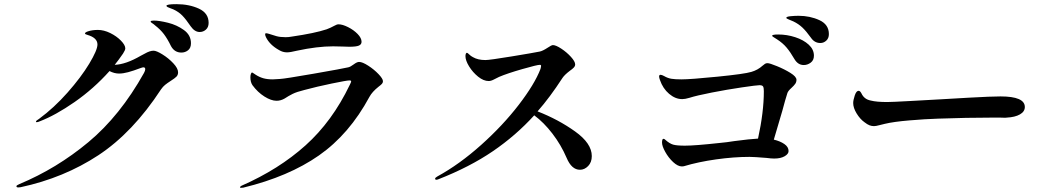

<svg xmlns="http://www.w3.org/2000/svg" viewBox="-20 -886 5040 924"><path d="M984 -776Q984 -755 971 -743.5Q958 -732 941 -732Q917 -732 898 -759Q875 -793 857.5 -811Q840 -829 814 -841Q807 -844 799.5 -846.5Q792 -849 786.5 -852Q781 -855 781 -858Q781 -866 829 -866Q890 -866 937 -844.5Q984 -823 984 -776ZM899 -678Q899 -655 885 -644Q871 -633 853 -633Q820 -633 803 -664Q786 -699 769 -721.5Q752 -744 726 -764Q721 -769 713 -774Q705 -779 705 -782Q705 -785 709.5 -786Q714 -787 720 -787Q746 -787 788.5 -776.5Q831 -766 865 -741.5Q899 -717 899 -678ZM837 -538Q837 -525 829 -517Q821 -509 802 -497Q785 -486 774.5 -477.5Q764 -469 755 -456Q619 -248 453.5 -139Q288 -30 79 15L68 16Q59 16 59 10Q59 6 73 0Q253 -75 405.5 -202Q558 -329 673 -535Q679 -546 679 -553Q679 -562 670 -562Q667 -562 658 -559Q621 -545 596.5 -538.5Q572 -532 553 -532Q530 -532 507 -544Q431 -459 339 -395Q247 -331 171 -302Q162 -298 157 -298Q153 -298 153 -300Q153 -303 157 -306.5Q161 -310 168 -314Q240 -367 305 -440.5Q370 -514 409.5 -579.5Q449 -645 449 -672Q449 -704 401 -718Q389 -721 389 -725Q389 -730 403 -735Q424 -742 451 -742Q480 -742 510.5 -727Q541 -712 562 -690.5Q583 -669 583 -653Q583 -645 572 -628Q550 -596 532 -574Q586 -576 658 -618Q663 -620 676 -627.5Q689 -635 699.5 -638.5Q710 -642 719 -642Q733 -642 762 -624Q791 -606 814 -581.5Q837 -557 837 -538Z M1323 -645Q1278 -670 1260 -707Q1256 -715 1256 -721Q1256 -726 1261 -726Q1265 -726 1275 -723Q1285 -720 1291 -718Q1293 -717 1310.5 -712Q1328 -707 1355 -707Q1369 -707 1385 -710Q1495 -726 1552 -745Q1571 -752 1589 -762Q1601 -769 1609 -769Q1628 -769 1655 -755.5Q1682 -742 1701 -722.5Q1720 -703 1720 -685Q1720 -672 1707 -666.5Q1694 -661 1661 -661Q1643 -661 1630 -662L1583 -663Q1507 -663 1409 -642Q1377 -634 1361 -634Q1341 -634 1323 -645ZM1135 15Q1135 12 1142 8Q1322 -71 1450.5 -186.5Q1579 -302 1663 -477Q1670 -491 1670 -494Q1670 -499 1662 -499Q1649 -499 1576.5 -484Q1504 -469 1445 -453Q1408 -444 1388 -434Q1368 -424 1350 -412Q1331 -401 1311 -401Q1285 -401 1252.5 -421.5Q1220 -442 1195 -476Q1185 -491 1185 -514Q1185 -524 1187.5 -530.5Q1190 -537 1193 -537Q1195 -537 1200.5 -533Q1206 -529 1211 -526Q1228 -515 1247 -509.5Q1266 -504 1293 -504Q1301 -504 1327 -506Q1350 -507 1490.5 -531.5Q1631 -556 1656 -562Q1666 -564 1682 -576Q1698 -588 1708 -588Q1724 -588 1752 -570Q1780 -552 1801.5 -529.5Q1823 -507 1823 -495Q1823 -488 1818 -482.5Q1813 -477 1801 -468Q1771 -444 1758 -420Q1661 -240 1515 -138Q1369 -36 1151 17L1139 18Q1135 18 1135 15Z M2828 -135Q2828 -105 2810.5 -87Q2793 -69 2771 -69Q2731 -69 2707 -126Q2680 -189 2638.5 -243Q2597 -297 2551 -331Q2463 -234 2351.5 -158Q2240 -82 2089 -23Q2084 -21 2080 -21Q2074 -21 2074 -26Q2074 -31 2085 -37Q2191 -95 2295.5 -188.5Q2400 -282 2476.5 -381.5Q2553 -481 2581 -554Q2584 -565 2584 -569Q2584 -574 2578 -574Q2565 -574 2493.5 -553.5Q2422 -533 2382 -516Q2373 -512 2358 -504Q2343 -496 2332 -496Q2307 -496 2281 -517Q2255 -538 2237.5 -566.5Q2220 -595 2220 -616Q2220 -623 2222 -627.5Q2224 -632 2227 -632Q2230 -632 2238 -624Q2246 -616 2256 -611Q2280 -597 2316 -597Q2336 -597 2442.5 -614.5Q2549 -632 2578 -638Q2592 -641 2615 -656Q2634 -669 2641 -669Q2655 -669 2681 -652Q2707 -635 2727.5 -612.5Q2748 -590 2748 -576Q2748 -568 2741.5 -561Q2735 -554 2722 -545Q2697 -526 2687 -511Q2626 -417 2567 -350Q2667 -311 2747.5 -253.5Q2828 -196 2828 -135Z M3969 -722Q3969 -702 3956.5 -690.5Q3944 -679 3928 -679Q3900 -679 3883 -704Q3860 -736 3841.5 -753.5Q3823 -771 3798 -783Q3789 -787 3776.5 -792Q3764 -797 3764 -800Q3764 -806 3784.5 -808Q3805 -810 3823 -810Q3878 -810 3923.5 -789Q3969 -768 3969 -722ZM3897 -618Q3897 -596 3881.5 -584.5Q3866 -573 3848 -573Q3820 -573 3803 -602Q3784 -635 3765.5 -657Q3747 -679 3719 -697Q3712 -702 3704 -706.5Q3696 -711 3696 -714Q3696 -720 3725 -720Q3767 -720 3807 -707Q3847 -694 3872 -671Q3897 -648 3897 -618ZM3813 -502Q3813 -491 3807 -482.5Q3801 -474 3789 -463Q3772 -448 3769 -437Q3759 -406 3745 -353L3704 -214Q3734 -207 3754.5 -193Q3775 -179 3775 -159Q3775 -145 3756 -134Q3737 -123 3706 -123Q3691 -123 3669 -126Q3609 -131 3587 -131Q3512 -131 3426.5 -119Q3341 -107 3271 -86Q3267 -85 3262 -85Q3242 -85 3219.5 -106Q3197 -127 3181.5 -155Q3166 -183 3166 -200Q3166 -218 3173 -218Q3177 -218 3181 -214Q3202 -195 3219.5 -190Q3237 -185 3276 -185Q3325 -185 3443 -198Q3477 -201 3514 -207Q3589 -217 3628 -219Q3656 -347 3656 -447Q3656 -463 3652.5 -469.5Q3649 -476 3635 -476Q3622 -476 3550.5 -465.5Q3479 -455 3405 -440.5Q3331 -426 3297 -415Q3277 -409 3263 -409Q3230 -409 3200 -434.5Q3170 -460 3156 -501Q3152 -512 3152 -518Q3152 -526 3159 -526Q3165 -526 3176 -520Q3193 -510 3210.5 -507Q3228 -504 3259 -504Q3303 -504 3433 -517Q3563 -530 3596 -540Q3627 -549 3650 -570Q3652 -571 3656.5 -575Q3661 -579 3665 -580.5Q3669 -582 3674 -582Q3684 -582 3719.5 -567.5Q3755 -553 3784 -535Q3813 -517 3813 -502Z M4140 -298Q4119 -313 4102.5 -340Q4086 -367 4086 -390Q4086 -404 4093.5 -426.5Q4101 -449 4112 -449Q4116 -449 4119.5 -445.5Q4123 -442 4126 -436Q4139 -408 4171 -402Q4198 -395 4250 -395Q4272 -395 4362 -400Q4452 -405 4506 -408L4644 -416Q4752 -422 4795 -422Q4912 -422 4912 -371Q4912 -349 4888.5 -335.5Q4865 -322 4825 -320Q4819 -319 4811 -319.5Q4803 -320 4794 -320H4753Q4634 -320 4494 -315Q4432 -313 4355.5 -306.5Q4279 -300 4238 -290Q4228 -288 4211.5 -283.5Q4195 -279 4186 -279Q4175 -279 4164.5 -283Q4154 -287 4140 -298Z"/></svg>

Font: Shippori Mincho
Style: Bold
Weight: 700
Designer: FONTDASU
Foundry: FONTDASU / Google Inc. / but / Adobe
Version: Version 3.110; ttfautohint (v1.8.3)